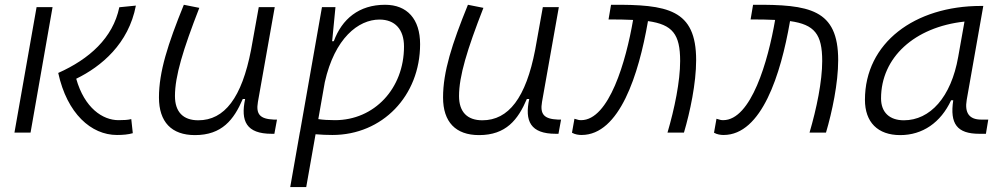

<svg xmlns="http://www.w3.org/2000/svg" viewBox="-20 -547 4142 792"><path d="M462.4 9.8C487.8 9.8 509.3 7.8 527.8 2.4L521.5 -55.7C506.8 -52.2 491.7 -51.3 468.8 -51.3C403.8 -51.3 328.6 -101.1 294.4 -222.2C397.9 -272.5 510.7 -366.7 540.5 -523.9L472.2 -517.1C445.8 -390.1 348.1 -303.2 220.2 -246.1C256.8 -78.1 356.4 9.8 462.4 9.8ZM39.6 0H106L196.8 -517.6H130.9Z M784.2 10.3C895.5 10.3 944.8 -53.2 981.4 -138.7H991.2C971.7 -47.4 996.1 4.9 1100.6 4.9H1111.8L1122.6 -53.7H1109.4C1052.2 -56.2 1035.2 -75.7 1043.9 -126.5L1113.3 -517.6H1047.4L1015.6 -341.3C977.5 -144 906.2 -50.8 797.9 -50.8C735.4 -50.8 701.7 -85.4 701.7 -150.9C701.7 -232.9 734.9 -341.8 802.2 -514.6L738.3 -527.3C672.4 -365.2 635.7 -251 635.7 -145C635.7 -43.9 687.5 10.3 784.2 10.3Z M1243.2 224.6 1281.7 6.8C1304.7 8.8 1328.1 9.8 1351.1 9.8C1557.1 9.8 1712.9 -151.4 1712.9 -364.7C1712.9 -468.3 1659.7 -527.3 1568.4 -527.3C1460.9 -527.3 1390.6 -468.8 1356.9 -377H1349.6L1350.6 -381.8L1363.8 -517.6H1308.1L1217.3 -2L1216.3 -0.5C1216.3 -0.5 1216.8 -0.5 1216.8 -0.5L1177.2 224.6ZM1293 -55.7 1319.8 -208C1360.4 -389.2 1458 -466.3 1545.4 -466.3C1609.4 -466.3 1646.5 -425.8 1646.5 -355C1646.5 -181.6 1523.9 -51.3 1361.8 -51.3C1335.4 -51.3 1312 -52.7 1293 -55.7Z M1956.1 10.3C2067.4 10.3 2116.7 -53.2 2153.3 -138.7H2163.1C2143.6 -47.4 2168 4.9 2272.5 4.9H2283.7L2294.4 -53.7H2281.2C2224.1 -56.2 2207 -75.7 2215.8 -126.5L2285.2 -517.6H2219.2L2187.5 -341.3C2149.4 -144 2078.1 -50.8 1969.7 -50.8C1907.2 -50.8 1873.5 -85.4 1873.5 -150.9C1873.5 -232.9 1906.7 -341.8 1974.1 -514.6L1910.2 -527.3C1844.2 -365.2 1807.6 -251 1807.6 -145C1807.6 -43.9 1859.4 10.3 1956.1 10.3Z M2733.4 0H2801.3C2826.7 -85.9 2851.6 -203.6 2851.6 -298.8C2851.6 -509.3 2733.4 -528.8 2500.5 -527.3L2490.2 -466.8C2528.3 -466.8 2562 -466.3 2591.3 -464.8V-463.9C2562.5 -295.9 2492.7 -51.3 2377 -51.3C2370.1 -51.3 2364.3 -52.2 2349.6 -57.1L2339.4 0.5C2352.1 7.8 2367.2 9.8 2378.9 9.8C2536.1 9.8 2614.7 -240.7 2652.3 -456.5L2652.8 -460C2754.4 -445.8 2785.6 -405.8 2785.6 -295.4C2785.6 -211.4 2762.7 -99.6 2733.4 0Z M3319.3 0H3387.2C3412.6 -85.9 3437.5 -203.6 3437.5 -298.8C3437.5 -509.3 3319.3 -528.8 3086.4 -527.3L3076.2 -466.8C3114.3 -466.8 3147.9 -466.3 3177.2 -464.8V-463.9C3148.4 -295.9 3078.6 -51.3 2962.9 -51.3C2956.1 -51.3 2950.2 -52.2 2935.5 -57.1L2925.3 0.5C2938 7.8 2953.1 9.8 2964.8 9.8C3122.1 9.8 3200.7 -240.7 3238.3 -456.5L3238.8 -460C3340.3 -445.8 3371.6 -405.8 3371.6 -295.4C3371.6 -211.4 3348.6 -99.6 3319.3 0Z M3693.4 10.3C3785.2 10.3 3860.4 -41 3903.3 -133.3H3912.1C3897.5 -36.1 3927.7 4.9 4020 4.9H4046.9L4056.6 -53.7H4027.3C3977.5 -53.7 3958.5 -82 3967.8 -135.7L4036.1 -522.5H4026.9C3752.9 -522.5 3547.9 -370.1 3547.9 -135.3C3547.9 -43 3600.6 10.3 3693.4 10.3ZM3708.5 -50.8C3649.4 -50.8 3614.3 -83.5 3614.3 -141.1C3614.3 -309.6 3752 -435.5 3958.5 -458L3932.6 -312.5C3903.3 -145.5 3816.4 -50.8 3708.5 -50.8Z"/></svg>

Font: Cascadia Mono NF Light
Style: Italic
Weight: 300
Italic angle: -10°
Monospace: yes
Designer: Aaron Bell
Foundry: Saja Typeworks
Version: Version 2404.023